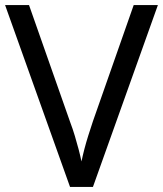

<svg xmlns="http://www.w3.org/2000/svg" viewBox="-20 -734 640 754"><path d="M600 -714 345 0H255L0 -714H94L255 -256Q266 -227 274 -200Q282 -173 288.5 -148.5Q295 -124 300 -100Q305 -124 311.5 -149Q318 -174 326.5 -201Q335 -228 345 -258L505 -714Z"/></svg>

Font: Noto Sans Malayalam
Style: Regular
Weight: 400
Designer: Jelle Bosma - Monotype Design Team
Foundry: Monotype Imaging Inc.
Version: Version 2.103